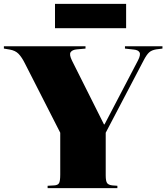

<svg xmlns="http://www.w3.org/2000/svg" viewBox="-40 -968 856 988"><path d="M205 0V-12L239 -14Q258 -15 264 -26Q270 -37 270 -70V-285L88 -642Q72 -674 55.5 -691Q39 -708 10 -713L-20 -718V-730H400V-718L356 -714Q332 -712 323.5 -699.5Q315 -687 331 -655L495 -328H498L670 -657Q685 -686 678 -698.5Q671 -711 648 -713L603 -718V-730H796V-718L764 -714Q740 -710 727 -698Q714 -686 699 -657L504 -285V-66Q504 -35 511.5 -25.5Q519 -16 538 -14L564 -12V0ZM243 -823V-948H609V-823Z"/></svg>

Font: Display Black
Style: Regular
Weight: 900
Designer: Latin by Veronika Burian and Jose Scaglione. Greek by Irene Vlachou. Cyrillic by Vera Evstafieva.
Foundry: TypeTogether
Version: Version 3.002